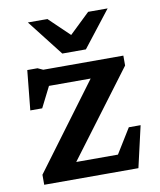

<svg xmlns="http://www.w3.org/2000/svg" viewBox="-82 -792 714 858"><g transform="rotate(-10 275.0 -363.5)"><path d="M49 0V-45.5L370 -477.5L411 -431.5H86L177 -491.5L99.5 -338H45.5L63.5 -518H110L134 -507H497.5V-462L172 -28L138.5 -75.5H425.5L364.5 -23L466 -187.5H519.5L476.5 0ZM299.5 -623.5H268.5L376.5 -727H465L337.5 -563.5H230.5L103 -727H191.5Z"/></g></svg>

Font: Newsreader 7pt Medium
Style: Regular
Weight: 500
Designer: Hugues Gentile
Foundry: Production Type
Version: Version 1.003